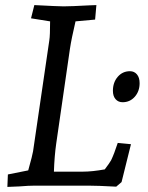

<svg xmlns="http://www.w3.org/2000/svg" viewBox="-20 -730 583 755"><path d="M11 -44 91 -60Q108 -121 110 -135L174 -572Q177 -590 177 -646L102 -658L115 -710Q210 -705 230 -705Q258 -705 332 -709L359 -710L354 -653L277 -646Q261 -578 255 -538L201 -165Q194 -116 192 -55H305Q343 -55 392 -64Q411 -89 417 -100Q429 -125 443 -168L495 -163L458 -14L437 4Q363 0 327 0H117Q93 0 57 3Q43 3 9 5ZM424 -373Q424 -406 443 -428Q462 -450 491 -450Q508 -450 518.5 -437.5Q529 -425 529 -403Q529 -371 510 -349.5Q491 -328 462 -328Q445 -328 434.5 -340Q424 -352 424 -373Z"/></svg>

Font: Andada Pro
Style: Italic
Weight: 400
Italic angle: -7°
Designer: Carolina Giovagnoli
Foundry: Huerta Tipografica
Version: Version 3.005; ttfautohint (v1.8.4)